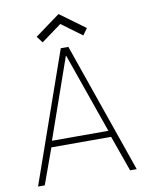

<svg xmlns="http://www.w3.org/2000/svg" viewBox="-91 -894 725 958"><g transform="rotate(-10 271.5 -415.0)"><path d="M254.5 -660H293L523 0H489.5L425 -181H122.5L57 0H23ZM131 -213H417L274.5 -618.5H273ZM170.5 -704.5 146 -737 273 -830 400.5 -736.5 376.5 -703.5 273 -779.5Z"/></g></svg>

Font: League Spartan Thin
Style: Regular
Weight: 100
Foundry: The League of Moveable Type
Version: Version 2.002